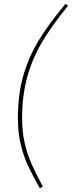

<svg xmlns="http://www.w3.org/2000/svg" viewBox="-20 -850 374 999"><path d="M334 -820Q250 -717 199.5 -632Q149 -547 122 -450.5Q95 -354 95 -234Q95 -163 109 -103.5Q123 -44 145 5Q167 54 203 121L187 129Q148 60 125 10.5Q102 -39 87.5 -100Q73 -161 73 -234Q73 -357 101 -455.5Q129 -554 181.5 -640Q234 -726 321 -830Z"/></svg>

Font: FiraGO Thin
Style: Italic
Weight: 100
Italic angle: -8°
Designer: bBox Type GmbH
Foundry: bBox Type GmbH
Version: Version 1.001